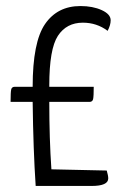

<svg xmlns="http://www.w3.org/2000/svg" viewBox="-20 -615 423 635"><path d="M150 -55 333 -51Q338 -34 338 -25Q338 0 283 0H98Q90 -119 88 -278H15Q15 -310 17 -319Q19 -328 29 -328H88Q88 -476 129 -535.5Q170 -595 246 -595Q287 -595 316.5 -581.5Q346 -568 346 -548Q346 -532 336 -513Q300 -540 254 -540Q200 -540 171.5 -496.5Q143 -453 143 -332V-328H290Q290 -297 288 -287.5Q286 -278 276 -278H143Q143 -156 150 -55Z"/></svg>

Font: Yanone Kaffeesatz Light
Style: Regular
Weight: 300
Designer: Yanone (Cyrillic: Daniel Pouzeot)
Foundry: Yanone
Version: Version 1.003;PS 001.003;hotconv 1.0.88;makeotf.lib2.5.64775